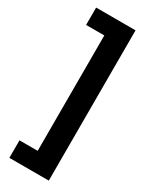

<svg xmlns="http://www.w3.org/2000/svg" viewBox="-229 -774 777 987"><g transform="rotate(30 159.5 -281.0)"><path d="M24 61H132V-624H24V-727H258V165H24Z"/></g></svg>

Font: Noto Sans Lao UI SemCond
Style: Bold
Weight: 700
Width: 4
Designer: Monotype Design Team
Foundry: Monotype Imaging Inc.
Version: Version 2.000; ttfautohint (v1.8.4.7-5d5b)